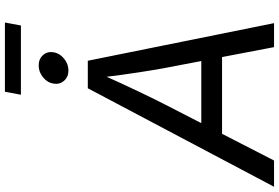

<svg xmlns="http://www.w3.org/2000/svg" viewBox="-210 -900 1091 750"><g transform="rotate(-90 335.0 -525.5)"><path d="M-20 0 364.7 -727.5H472.2L619.1 0H525.4L442.9 -431.6Q436.5 -466.3 426.8 -528.8Q417 -591.3 405.8 -684.1H423.3Q383.8 -595.7 354.2 -533.7Q324.7 -471.7 304.2 -431.6L82.5 0ZM146.5 -203.1 159.7 -284.2H533.2L520 -203.1ZM434.1 -803.2Q409.2 -803.2 394 -820.3Q378.9 -837.4 382.8 -861.3Q386.7 -885.7 407.7 -902.6Q428.7 -919.4 453.6 -919.4Q479 -919.4 494.1 -902.6Q509.3 -885.7 505.4 -861.3Q501.5 -837.4 480.5 -820.3Q459.5 -803.2 434.1 -803.2ZM621.6 -1051.3 609.9 -988.8H339.4L351.1 -1051.3Z"/></g></svg>

Font: Adwaita Sans
Style: Italic
Weight: 400
Italic angle: -9.39999°
Designer: Rasmus Andersson
Foundry: rsms
Version: Version 4.001;git-9221beed3